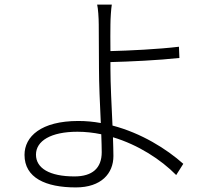

<svg xmlns="http://www.w3.org/2000/svg" viewBox="-20 -789 913 838"><path d="M87 -113C87 -13 179 29 311 29C422 29 475 -32 475 -108C475 -130 474 -158 473 -190C583 -157 682 -93 749 -25L780 -74C707 -139 597 -208 471 -241C467 -327 462 -424 462 -490V-518C543 -520 673 -526 763 -536L761 -585C670 -574 542 -568 462 -566C462 -612 461 -654 462 -682C462 -707 465 -752 468 -769H404C408 -754 411 -710 411 -682C411 -640 412 -546 412 -490C412 -427 416 -333 420 -252C388 -258 355 -261 322 -261C159 -261 87 -193 87 -113ZM137 -114C137 -174 202 -214 318 -214C353 -214 388 -210 422 -203C423 -172 424 -145 424 -125C424 -55 383 -19 305 -19C196 -19 137 -55 137 -114Z"/></svg>

Font: GenEiGothic-pro-Light
Style: Regular
Weight: 300
Designer: Ryoko NISHIZUKA (kana & ideographs); Paul D. Hunt (Latin, Greek & Cyrillic); Wenlong ZHANG (bopomofo); Sandoll Communica
Foundry: Adobe Systems Incorporated; o_tamon
Version: Version 1.000.140830